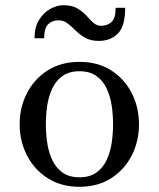

<svg xmlns="http://www.w3.org/2000/svg" viewBox="-20 -707 610 737"><path d="M205 -629Q180.5 -629 165 -614Q149.5 -599 149.5 -560H112.5Q112.5 -602.5 130 -630.8Q147.5 -659 173.2 -673Q199 -687 223.5 -687Q256 -687 276.5 -675Q297 -663 311 -647.5Q325 -632 338 -620Q351 -608 368 -608Q393 -608 408.5 -623Q424 -638 424 -677H460.5Q460.5 -606 432.2 -578Q404 -550 359.5 -550Q328 -550 307 -562Q286 -574 270.5 -589.5Q255 -605 239.8 -617Q224.5 -629 205 -629ZM55.5 -230Q55.5 -295 83.5 -349.5Q111.5 -404 163 -436.8Q214.5 -469.5 285 -469.5Q355.5 -469.5 406.8 -436.8Q458 -404 485.8 -349.5Q513.5 -295 513.5 -230Q513.5 -165 485.8 -110.5Q458 -56 406.8 -23Q355.5 10 285 10Q214.5 10 163 -23Q111.5 -56 83.5 -110.5Q55.5 -165 55.5 -230ZM156 -230Q156 -195 161.2 -159Q166.5 -123 180.5 -93Q194.5 -63 219.8 -44.8Q245 -26.5 285 -26.5Q325 -26.5 350.2 -44.8Q375.5 -63 389.5 -93Q403.5 -123 408.8 -159Q414 -195 414 -230Q414 -265.5 408.8 -301.2Q403.5 -337 389.5 -367Q375.5 -397 350.2 -415.2Q325 -433.5 285 -433.5Q245 -433.5 219.8 -415.2Q194.5 -397 180.5 -367Q166.5 -337 161.2 -301.2Q156 -265.5 156 -230Z"/></svg>

Font: Bodoni* 06pt
Style: Regular
Weight: 400
Version: Version 2.3